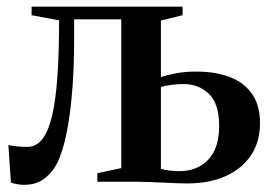

<svg xmlns="http://www.w3.org/2000/svg" viewBox="-20 -532 802 562"><path d="M51 9Q39.5 9 29.5 7Q19.5 5 12 2.5L4.5 -107.5Q14.5 -105 30 -103.5Q45.5 -102 59.5 -102Q85.5 -102 103.2 -124Q121 -146 132 -191.5Q143 -237 148 -307Q153 -377 153 -472.5L72.5 -487.5V-512.5H514.5V-487.5L451 -472V-306.5Q470 -312.5 495.5 -317.5Q521 -322.5 554.5 -322.5Q609.5 -322.5 651.2 -307Q693 -291.5 717 -258.2Q741 -225 741 -171.5Q741 -117 714.8 -77.5Q688.5 -38 640.5 -16.5Q592.5 5 527 5Q515 5 496.2 4.2Q477.5 3.5 456.5 2.5Q435.5 1.5 416 0.8Q396.5 0 382.5 0H265V-25L335 -40V-475.5H197V-423Q197 -345 192.8 -284.8Q188.5 -224.5 181.5 -180Q174.5 -135.5 166 -105.5Q157.5 -75.5 149 -58Q134.5 -28 110.2 -9.5Q86 9 51 9ZM504.5 -31Q557.5 -31 589.5 -64.5Q621.5 -98 621.5 -164Q621.5 -227.5 592 -256.8Q562.5 -286 516 -286Q499.5 -286 481.5 -283.5Q463.5 -281 451 -277.5V-37.5Q460.5 -35 474.8 -33Q489 -31 504.5 -31Z"/></svg>

Font: Merriweather 120pt SemiBold
Style: Regular
Weight: 600
Version: Version 2.100